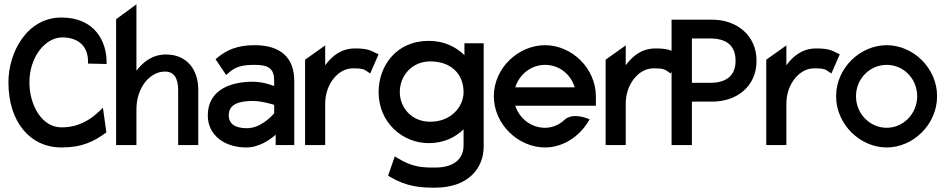

<svg xmlns="http://www.w3.org/2000/svg" viewBox="-20 -671 4377 888"><path d="M19 -290C19 -106 120 11 264 11C360 11 412 -16 467 -55L472 -58L456 -173L442 -159C398 -117 344 -82 264 -82C172 -82 116 -187 116 -290C116 -407 189 -498 268 -498C339 -498 387 -460 387 -387V-377L473 -375V-385C473 -476 421 -590 264 -590C106 -590 19 -431 19 -290Z M517 0H611V-166C611 -220 629 -262 651 -291C672 -317 703 -340 743 -340C786 -340 804 -307 804 -255V0H897V-255C897 -351 843 -419 748 -419C686 -419 643 -386 611 -344V-651L517 -582Z M941 -137C941 -46 1018 11 1119 11C1179 11 1229 -25 1255 -48V0H1341V-296C1341 -407 1275 -462 1158 -462C1076 -462 1027 -439 984 -403L977 -397L1026 -324L1035 -332C1069 -363 1100 -371 1158 -371C1223 -371 1248 -353 1248 -298V-273C1228 -281 1190 -293 1149 -293C1038 -293 941 -250 941 -137ZM1038 -138C1038 -189 1085 -204 1149 -204C1190 -204 1231 -191 1248 -186V-147C1238 -135 1186 -78 1122 -78C1069 -78 1038 -97 1038 -138Z M1391 0H1484V-190C1484 -241 1501 -281 1524 -309C1545 -334 1574 -355 1614 -355C1658 -355 1665 -350 1682 -338L1692 -331L1731 -420L1722 -424C1695 -437 1681 -447 1622 -447C1559 -447 1516 -413 1484 -369V-461L1391 -395Z M1731 -245C1731 -104 1842 -9 1963 -9C2033 -9 2086 -36 2124 -73V1C2124 67 2076 104 1992 104C1934 104 1888 103 1817 59L1806 52L1775 141L1782 146C1862 193 1924 197 1992 197C2147 197 2217 106 2217 7V-471H2128V-416C2090 -453 2036 -482 1963 -482C1810 -482 1731 -363 1731 -245ZM1829 -245C1829 -321 1885 -387 1970 -387C2067 -387 2124 -328 2124 -245C2124 -176 2065 -108 1970 -108C1881 -108 1829 -176 1829 -245Z M2264 -226C2264 -95 2378 11 2501 11C2582 11 2657 -37 2701 -109L2707 -119L2697 -123C2696 -123 2630 -152 2591 -117C2567 -94 2535 -80 2501 -80C2437 -80 2383 -122 2363 -182H2736V-224C2736 -356 2624 -462 2501 -462C2378 -462 2264 -357 2264 -226ZM2363 -267C2382 -327 2436 -371 2501 -371C2566 -371 2620 -328 2638 -267Z M2781 0H2874V-190C2874 -241 2891 -281 2914 -309C2935 -334 2964 -355 3004 -355C3048 -355 3055 -350 3072 -338L3082 -331L3121 -420L3112 -424C3085 -437 3071 -447 3012 -447C2949 -447 2906 -413 2874 -369V-461L2781 -395Z M3086 0H3180V-201H3274C3384 -201 3479 -268 3479 -390C3479 -508 3387 -580 3274 -580H3086ZM3180 -288V-493H3265C3339 -493 3382 -461 3382 -390C3382 -320 3338 -288 3265 -288Z M3524 0H3617V-190C3617 -241 3634 -281 3657 -309C3678 -334 3707 -355 3747 -355C3791 -355 3798 -350 3815 -338L3825 -331L3864 -420L3855 -424C3828 -437 3814 -447 3755 -447C3692 -447 3649 -413 3617 -369V-461L3524 -395Z M3847 -226C3847 -95 3959 11 4081 11C4203 11 4314 -95 4314 -226C4314 -357 4203 -462 4081 -462C3959 -462 3847 -357 3847 -226ZM3939 -226C3939 -307 4003 -371 4081 -371C4159 -371 4222 -307 4222 -226C4222 -145 4158 -80 4081 -80C4003 -80 3939 -145 3939 -226Z"/></svg>

Font: Charger Pro
Style: ExBdNar
Weight: 400
Designer: Jasper
Foundry: Cannot Into Space Fonts
Version: Version 1.09